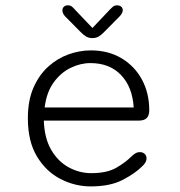

<svg xmlns="http://www.w3.org/2000/svg" viewBox="-20 -672 659 703"><path d="M312 10.5Q254.5 10.5 201.8 -16.5Q149 -43.5 115.5 -98.8Q82 -154 82 -239Q82 -303.5 102.2 -350.2Q122.5 -397 156 -427.5Q189.5 -458 230.5 -472.8Q271.5 -487.5 312.5 -487.5Q376.5 -487.5 424.8 -458.8Q473 -430 499.8 -380.5Q526.5 -331 526.5 -268Q526.5 -249 517.2 -239.8Q508 -230.5 489 -230.5H140.5Q142.5 -166.5 167.2 -123.8Q192 -81 231.2 -59.5Q270.5 -38 314 -38Q372 -38 406.2 -58Q440.5 -78 461 -99Q469 -106.5 476.2 -110.8Q483.5 -115 492.5 -115Q502.5 -115 509.5 -108.8Q516.5 -102.5 516.5 -92Q516.5 -84 512.2 -76.8Q508 -69.5 499.5 -62Q474 -36.5 428.5 -13Q383 10.5 312 10.5ZM143.5 -278.5H469.5Q465 -353.5 423.2 -397.2Q381.5 -441 311 -441Q274.5 -441 238.5 -423.5Q202.5 -406 176.5 -370.2Q150.5 -334.5 143.5 -278.5ZM417.5 -611.5 361.5 -555Q350.5 -543.5 340.8 -538Q331 -532.5 318 -532.5Q305.5 -532.5 295.8 -538Q286 -543.5 275 -555L219 -611.5Q208.5 -622.5 208.5 -634Q208.5 -642 213.8 -647.2Q219 -652.5 228 -652.5Q237 -652.5 242.8 -648.2Q248.5 -644 256.5 -634.5L318.5 -569.5L380 -634.5Q388 -643 394 -647.8Q400 -652.5 408.5 -652.5Q418 -652.5 423.8 -647.5Q429.5 -642.5 429.5 -635Q429.5 -624 417.5 -611.5Z"/></svg>

Font: Sono Monospace Light
Style: Regular
Weight: 300
Version: Version 2.112